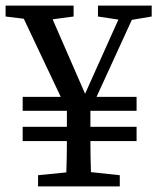

<svg xmlns="http://www.w3.org/2000/svg" viewBox="-31 -666 562 686"><path d="M50 -162V-213H208V-270H50V-320H186L54 -599L-11 -607V-646H232V-607L157 -597L273 -331L392 -596L319 -607V-646H511V-607L440 -595L314 -320H457V-270H292V-213H457V-162H292Q292 -134 292.5 -107Q293 -80 294 -51L397 -40V0H105V-40L206 -50Q207 -79 207.5 -106.5Q208 -134 208 -162Z"/></svg>

Font: Source Serif Pro
Style: Regular
Weight: 400
Designer: Frank Grießhammer
Foundry: Adobe Systems Incorporated
Version: Version 2.000;PS 1.000;hotconv 16.6.51;makeotf.lib2.5.65220